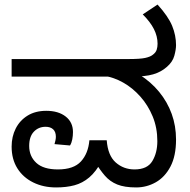

<svg xmlns="http://www.w3.org/2000/svg" viewBox="-20 -810 834 842"><path d="M226 12Q170 12 125.5 -10Q81 -32 56 -72Q31 -112 31 -167Q31 -211 49 -246.5Q67 -282 101 -303Q135 -324 183 -324Q236 -324 268 -299Q300 -274 300 -231Q300 -215 297 -199Q294 -183 287 -172L219 -178Q221 -184 223 -193.5Q225 -203 225 -210Q225 -232 213 -243Q201 -254 180 -254Q149 -254 128.5 -232.5Q108 -211 108 -170Q108 -125 139 -96Q170 -67 234 -67Q303 -67 335 -102Q367 -137 372 -195H448Q453 -128 487.5 -97.5Q522 -67 570 -67Q626 -67 648 -103.5Q670 -140 670 -191Q670 -250 649.5 -299.5Q629 -349 595 -387Q561 -425 520 -448Q479 -471 438 -477L591 -483Q642 -451 678 -407Q714 -363 733 -310.5Q752 -258 752 -198Q752 -126 727.5 -79.5Q703 -33 663 -10.5Q623 12 577 12Q526 12 494 -1Q462 -14 440 -39.5Q418 -65 396 -101L427 -105Q401 -57 371.5 -32Q342 -7 306.5 2.5Q271 12 226 12ZM31 -474V-551H541Q595 -551 617 -556Q639 -561 649 -569Q663 -579 667 -591.5Q671 -604 671 -618Q671 -651 655 -682.5Q639 -714 606 -747L671 -790Q718 -738 735 -696.5Q752 -655 752 -612Q752 -593 744.5 -565.5Q737 -538 711 -516Q686 -494 651.5 -484Q617 -474 559 -474Z"/></svg>

Font: ukannada15
Style: Book
Weight: 400
Designer: Jelle Bosma - Monotype Design Team
Foundry: Monotype Imaging Inc.
Version: Version 2.003